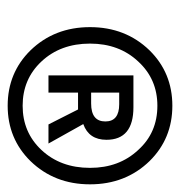

<svg xmlns="http://www.w3.org/2000/svg" viewBox="-4 -834 480 513"><g transform="rotate(90 236.5 -577.0)"><path d="M114 -418Q52 -482 52 -577Q52 -672 114 -736Q174 -797 262 -797Q350 -797 410 -736Q472 -672 472 -577Q472 -482 410 -418Q350 -357 262 -357Q174 -357 114 -418ZM380 -447Q428 -498 428 -577Q428 -655 380 -706Q334 -757 262 -757Q191 -757 144 -706Q96 -655 96 -577Q96 -498 144 -447Q191 -397 262 -397Q333 -397 380 -447ZM181 -466V-693H266Q353 -693 353 -621Q353 -574 311 -559L363 -466H312L272 -545H227V-466ZM227 -580H256Q304 -580 304 -618Q304 -655 258 -655H227Z"/></g></svg>

Font: Source Han Sans Regular
Style: Regular
Weight: 400
Designer: Ryoko NISHIZUKA  (kana & ideographs); Paul D. Hunt (Latin, Greek & Cyrillic); Wenlong ZHANG  (bopomofo); Sandoll Communi
Foundry: Adobe Systems Incorporated
Version: Version 1.00 January 18, 2024, initial release